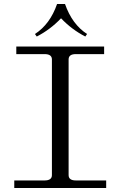

<svg xmlns="http://www.w3.org/2000/svg" viewBox="-20 -946 606 966"><path d="M307.1 -925.8Q342.8 -823.7 418 -774.9L409.2 -762.2Q340.8 -797.4 287.1 -854Q233.4 -797.4 165 -762.2L155.8 -774.9Q231.9 -824.2 267.1 -925.8ZM51.8 0V-38.1H204.1Q241.2 -38.1 241.2 -64.9V-647Q241.2 -673.8 204.1 -673.8H62V-711.9H503.9V-673.8H361.8Q325.2 -673.8 325.2 -647V-64.9Q325.2 -38.1 361.8 -38.1H514.2V0Z"/></svg>

Font: New Heterodox Mono
Style: Book
Weight: 400
Designer: Hao Chi Kiang <hello@hckiang.com>, Alexey Kryukov <alexios@thessalonica.org.ru>
Version: Version 0.0.3